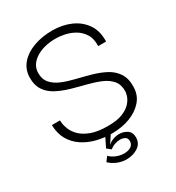

<svg xmlns="http://www.w3.org/2000/svg" viewBox="-176 -679 864 945"><g transform="rotate(-30 255.5 -206.5)"><path d="M266.2 13.3Q222.3 13.3 180.9 2.8Q139.5 -7.8 105.8 -30.2Q72.2 -52.7 52.2 -87.5Q32.2 -122.3 31.3 -170.7H77.2Q77.2 -168.2 78.8 -152.9Q80.5 -137.7 89.3 -116.7Q98.2 -95.7 118.4 -75.7Q138.7 -55.7 175.1 -42.1Q211.5 -28.5 268.8 -28.5Q321.2 -28.5 352.5 -41.2Q383.8 -54 400.2 -72.2Q416.5 -90.5 422 -107.8Q427.5 -125.2 427.5 -133.5Q428.3 -172 408.4 -195.7Q388.5 -219.3 354.5 -233.5Q320.5 -247.7 280.1 -257.8Q239.7 -267.8 199.3 -279.4Q159 -291 125.2 -308.6Q91.3 -326.2 71.9 -355.8Q52.5 -385.3 53.8 -431.8Q56.2 -475.8 84.5 -507.5Q112.8 -539.2 160.3 -556.1Q207.8 -573 264.8 -573Q321.8 -573 368.4 -552.7Q415 -532.3 442.4 -492.8Q469.8 -453.2 468.2 -393.3H423.2Q424.8 -435.5 407.8 -462.1Q390.8 -488.7 364.8 -503.7Q338.7 -518.7 310.6 -524.5Q282.5 -530.3 261.3 -530.3Q191.8 -530.3 147.3 -501.8Q102.8 -473.2 101.2 -428.8Q100.3 -390.8 120.3 -367.9Q140.3 -345 174 -331.2Q207.7 -317.5 248.2 -307.9Q288.8 -298.3 328.9 -286.9Q369 -275.5 402.4 -257.7Q435.8 -239.8 455.4 -209.5Q475 -179.2 473.5 -130.8Q472.2 -85.2 443.8 -53.2Q415.5 -21.2 369.6 -3.9Q323.7 13.3 266.2 13.3ZM172.5 121.8 191.5 96.2Q204.8 110.7 226.9 119.6Q249 128.5 270.3 128.5Q293.7 128.5 309.2 118.6Q324.7 108.7 324.7 88.2Q324.7 72.5 312.9 65.8Q301.2 59 285.5 59Q271.5 59 255.5 64.4Q239.5 69.8 226.7 80.2L204.7 62.5L243.2 -15.2L270.7 -3.8L230.5 58Q241.5 46.7 258.9 39.8Q276.3 32.8 294.8 32.8Q319.3 32.8 339.6 45.8Q359.8 58.7 359.8 88.3Q359.8 123 331.5 141.4Q303.2 159.8 265.2 159.8Q241.7 159.8 216.7 150.1Q191.7 140.3 172.5 121.8Z"/></g></svg>

Font: Darker Grotesque Light
Style: Regular
Weight: 300
Designer: Gabriel Lam
Foundry: TypeRant
Version: Version 1.000;gftools[0.9.28]